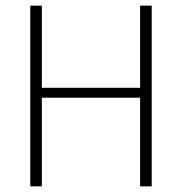

<svg xmlns="http://www.w3.org/2000/svg" viewBox="-20 -659 643 679"><path d="M128 0H87V-639H128ZM516.5 0H475.5V-639H516.5ZM110 -348.5H494V-313.5H110Z"/></svg>

Font: Anek Bangla ExtraLight
Style: Regular
Weight: 250
Designer: Sulekha Rajkumar (Bangla), Yesha Goshar (Latin)
Foundry: Ek Type
Version: Version 1.003